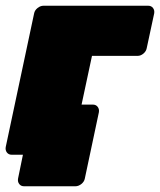

<svg xmlns="http://www.w3.org/2000/svg" viewBox="-24 -540 559 670"><path d="M17 0Q6 0 0 -8Q-6 -16 -4 -27L95 -493Q97 -504 107 -512Q117 -520 128 -520H493Q504 -520 510 -512Q516 -504 514 -493L488 -372Q486 -361 476.5 -353Q467 -345 456 -345H297L229 -27Q227 -16 217 -8Q207 0 196 0ZM60 110Q49 110 43 102Q37 94 39 83L56 0H32L28 -175H300Q311 -175 317 -167Q323 -159 321 -148L272 83Q270 94 260 102Q250 110 239 110Z"/></svg>

Font: Rubik Light Black
Style: Italic
Weight: 900
Italic angle: -12°
Version: Version 2.104